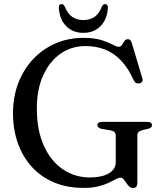

<svg xmlns="http://www.w3.org/2000/svg" viewBox="-20 -901 792 938"><path d="M651 -10Q651 5 645.5 11.2Q640 17.5 629.5 17.5Q619 17.5 611 9.8Q603 2 596.5 -8Q590 -18 583.5 -25.5Q577 -33 569 -33Q559.5 -33 545.8 -25.5Q532 -18 511 -8Q490 2 460 9.5Q430 17 388 17Q308 17 244.2 -9.8Q180.5 -36.5 136 -85.2Q91.5 -134 67.5 -200.8Q43.5 -267.5 43.5 -347.5Q43.5 -427.5 69.2 -494.8Q95 -562 141.2 -611.5Q187.5 -661 250.2 -688.5Q313 -716 387 -716Q441.5 -716 476 -705Q510.5 -694 529.8 -683.2Q549 -672.5 559 -672.5Q570.5 -672.5 576.2 -681.8Q582 -691 587.8 -700.2Q593.5 -709.5 605 -709.5Q611.5 -709.5 616.2 -705.2Q621 -701 624 -690.5L675.5 -518Q678.5 -509 674.2 -502Q670 -495 660.5 -493.5Q652 -492 645 -495.5Q638 -499 634 -508Q606 -569.5 570.5 -606.2Q535 -643 491.8 -659.5Q448.5 -676 397.5 -676Q329 -676 275.5 -638.5Q222 -601 191 -532.8Q160 -464.5 160 -371.5Q160 -264.5 194.2 -189Q228.5 -113.5 287.2 -73.8Q346 -34 419.5 -34Q448 -34 471 -39Q494 -44 510.8 -53.5Q527.5 -63 536.5 -77Q545.5 -91 545.5 -108.5V-237.5Q545.5 -249.5 539.2 -255.8Q533 -262 515 -265L476.5 -271.5Q466.5 -274 461 -278.5Q455.5 -283 455.5 -289.5Q455.5 -297 461.5 -301.2Q467.5 -305.5 479.5 -305.5H699Q711 -305.5 716.8 -301.2Q722.5 -297 722.5 -289.5Q722.5 -283 718.5 -279.2Q714.5 -275.5 704.5 -272L680 -266.5Q664 -262.5 657.5 -256.5Q651 -250.5 651 -237.5ZM387 -803Q420 -803 442.2 -818.8Q464.5 -834.5 478 -869.5Q481.5 -876 485.2 -878.5Q489 -881 493.5 -881Q500 -881 504 -876Q508 -871 507 -862Q503.5 -806 471 -773.2Q438.5 -740.5 387 -740.5Q336 -740.5 303.5 -773.2Q271 -806 267.5 -862Q266.5 -871 270.2 -876Q274 -881 281 -881Q285.5 -881 289 -878.5Q292.5 -876 296 -869.5Q310 -834.5 332.5 -818.8Q355 -803 387 -803Z"/></svg>

Font: Fraunces 28pt
Style: Regular
Weight: 400
Version: Version 1.000;[b76b70a41]